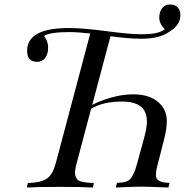

<svg xmlns="http://www.w3.org/2000/svg" viewBox="-20 -837 849 857"><path d="M635.7 -295.4Q635.7 -383.8 524.9 -383.8Q439.9 -383.8 386.7 -351.6L324.2 -116.2Q314.9 -83 314.9 -65.4Q314.9 -47.9 326.4 -34.9Q337.9 -22 398.9 -20L395 0Q342.3 -2.9 245.1 -2.9Q147.9 -2.9 100.1 0L104 -20Q147 -21.5 170.7 -30.3Q194.3 -39.1 207.8 -58.6Q221.2 -78.1 231 -116.2L382.8 -687.5Q328.6 -693.8 289.1 -693.8Q202.6 -693.8 176.8 -676.8Q194.8 -652.8 194.8 -624.5Q194.8 -596.2 181.9 -578.6Q168.9 -561 146.5 -561Q100.6 -561 101.1 -610.8Q101.1 -711.9 288.1 -711.9Q350.1 -711.9 454.8 -698Q559.6 -684.1 605.5 -684.1Q651.4 -684.1 674.6 -689Q697.8 -693.8 715.8 -706.1Q690.9 -731.4 690.9 -757.8Q690.9 -784.2 703.6 -800.5Q716.3 -816.9 739.3 -816.9Q762.2 -816.9 773.7 -803.5Q785.2 -790 785.2 -768.6Q785.2 -726.1 737.8 -696.8Q694.3 -664.1 609.9 -664.1Q555.7 -664.1 473.1 -675.3L391.6 -368.7Q425.8 -387.2 476.6 -401.6Q527.3 -416 574.2 -416Q659.7 -416 700.2 -367.2Q724.6 -336.9 724.6 -298.8Q724.6 -260.7 712.9 -216.8L681.2 -92.8Q675.8 -72.3 675.8 -55.2Q675.8 -21 736.8 -21L731.9 0Q639.6 -3.9 610.4 -3.9Q581.1 -3.9 497.1 0L502 -21Q551.8 -21 565.9 -43.2Q580.1 -65.4 587.9 -92.8L623 -220.2Q635.7 -265.6 635.7 -295.4Z"/></svg>

Font: PlayfairDisplay-Italic
Style: Italic
Weight: 400
Italic angle: -14°
Designer: Claus Eggers Sørensen
Foundry: Claus Eggers Sørensen
Version: Version 1.002;PS 001.002;hotconv 1.0.70;makeotf.lib2.5.58329